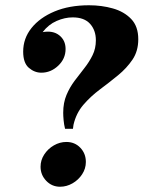

<svg xmlns="http://www.w3.org/2000/svg" viewBox="-20 -699 545 729"><path d="M227 -210Q223 -226 221.5 -242.5Q220 -259 220 -271Q220 -309 232.5 -338.5Q245 -368 263.5 -392.5Q282 -417 300.5 -440.5Q319 -464 331.5 -489.5Q344 -515 344 -546Q344 -584 322 -608.5Q300 -633 256 -633Q226 -633 195 -619.5Q164 -606 142 -577Q181 -584 205 -565Q229 -546 229 -513Q229 -476 201 -449.5Q173 -423 137 -423Q111 -423 89.5 -441.5Q68 -460 68 -503Q68 -553 99.5 -592.5Q131 -632 187 -655.5Q243 -679 318 -679Q366 -679 408.5 -667Q451 -655 478 -627Q505 -599 505 -550Q505 -505 483 -472.5Q461 -440 428 -413Q395 -386 359.5 -359.5Q324 -333 296.5 -301Q269 -269 259 -225Q258 -221 258 -217.5Q258 -214 257 -210ZM208 10Q177 10 155.5 -12.5Q134 -35 134 -66Q134 -91 148 -112.5Q162 -134 184.5 -147Q207 -160 232 -160Q264 -160 285 -138Q306 -116 306 -84Q306 -59 292 -37.5Q278 -16 255.5 -3Q233 10 208 10Z"/></svg>

Font: Brygada 1918
Style: Bold Italic
Weight: 700
Italic angle: -8°
Designer: Mateusz Machalski | Borys Kosmynka | Przemek Hoffer
Foundry: NIEPODLEGLA 2018
Version: Version 3.006